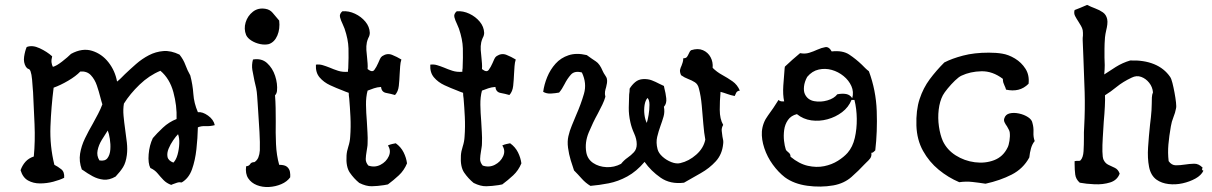

<svg xmlns="http://www.w3.org/2000/svg" viewBox="-20 -750 4948 784"><path d="M857 -239Q838 -234 820 -235Q802 -236 788 -230Q787 -186 782 -140.5Q777 -95 764 -58.5Q751 -22 722 -5Q712 -7 703 -4Q694 -1 686 2Q681 4 679 5Q660 -2 647.5 -15Q635 -28 623.5 -42Q612 -56 594 -64Q584 -83 587 -120Q590 -157 604 -186Q620 -205 645 -228.5Q670 -252 701 -264Q703 -318 688 -373.5Q673 -429 635 -461Q589 -442 550 -404.5Q511 -367 486 -327Q482 -304 484.5 -277Q487 -250 491 -222Q495 -195 498 -168Q501 -141 498 -117Q494 -86 482.5 -67.5Q471 -49 452 -29Q426 -14 402.5 -16.5Q379 -19 358 -30.5Q337 -42 319 -55Q316 -57 314 -58Q302 -91 307 -122.5Q312 -154 327 -185Q342 -216 359 -245Q370 -265 380.5 -285Q391 -305 398 -324Q396 -330 394 -337Q392 -344 390 -352Q384 -376 375.5 -401Q367 -426 351 -443Q335 -460 308 -458Q290 -439 258.5 -420.5Q227 -402 199 -392Q189 -313 186 -233.5Q183 -154 202 -77Q216 -70 230 -59Q244 -48 242 -24Q224 -15 197.5 -8Q171 -1 143.5 -1Q116 -1 94.5 -13Q73 -25 64 -55Q71 -75 84 -89.5Q97 -104 118 -111Q124 -173 121 -243.5Q118 -314 115 -374Q114 -382 114 -386Q113 -403 111 -425Q109 -447 105 -458Q102 -467 96.5 -468.5Q91 -470 86 -477Q75 -495 78.5 -518.5Q82 -542 89 -558Q112 -567 142 -553Q172 -539 193 -520Q189 -505 190.5 -494.5Q192 -484 196 -477Q211 -481 234 -499Q257 -517 270 -530Q316 -555 356 -542.5Q396 -530 423 -495.5Q450 -461 458 -417Q466 -423 474 -431Q482 -439 490 -447Q511 -467 535.5 -488.5Q560 -510 588 -524.5Q616 -539 647 -541.5Q678 -544 713 -527Q729 -507 737 -485Q745 -463 757 -442Q767 -404 769.5 -366.5Q772 -329 788 -292Q807 -294 829.5 -278Q852 -262 857 -239ZM420 -217Q419 -216 418 -214Q408 -199 395.5 -178.5Q383 -158 378.5 -136Q374 -114 386 -95Q409 -91 419 -104.5Q429 -118 430.5 -139.5Q432 -161 428.5 -183Q425 -205 420 -217ZM707 -202Q698 -193 687 -177Q676 -161 668.5 -143Q661 -125 664 -109.5Q667 -94 688 -86Q699 -97 705 -118.5Q711 -140 712 -163.5Q713 -187 707 -202Z M1165 -26Q1152 -8 1128.5 2Q1105 12 1078.5 13.5Q1052 15 1029 6Q1006 -3 993.5 -22Q981 -41 985 -71Q997 -72 1001.5 -80Q1006 -88 1019 -88Q1030 -95 1035 -107.5Q1040 -120 1041 -136Q1042 -167 1039.5 -211.5Q1037 -256 1034 -299Q1033 -315 1032 -329.5Q1031 -344 1030 -358Q1029 -375 1026 -390Q1023 -405 1019 -420Q1014 -443 1010.5 -464Q1007 -485 1013 -507Q1048 -513 1070.5 -492.5Q1093 -472 1103.5 -440Q1114 -408 1111 -378Q1109 -366 1103 -361Q1105 -336 1105.5 -309.5Q1106 -283 1106 -255Q1105 -208 1107 -162Q1109 -116 1120 -77Q1143 -77 1152.5 -68.5Q1162 -60 1164 -48Q1166 -36 1165 -26ZM1120 -666Q1124 -632 1112.5 -605Q1101 -578 1078 -570Q1062 -566 1042.5 -570Q1023 -574 1007 -584Q991 -594 985 -607Q975 -632 983 -658.5Q991 -685 1012.5 -702Q1034 -719 1064 -714Q1082 -711 1093 -698Q1104 -685 1120 -666Z M1642 -83Q1630 -54 1608.5 -34Q1587 -14 1564 3Q1560 4 1556 4.5Q1552 5 1548 6Q1522 10 1498.5 10.5Q1475 11 1447 -3Q1425 -21 1408.5 -45Q1392 -69 1395 -115Q1396 -132 1402.5 -152Q1409 -172 1410 -192Q1413 -232 1411 -272.5Q1409 -313 1406 -348Q1405 -354 1404.5 -359.5Q1404 -365 1404 -371Q1398 -373 1391.5 -375.5Q1385 -378 1378 -381Q1354 -390 1328 -402Q1302 -414 1285 -434Q1268 -454 1270 -486Q1284 -488 1297.5 -484Q1311 -480 1326 -474Q1342 -467 1360.5 -461Q1379 -455 1401 -457Q1401 -461 1401 -464.5Q1401 -468 1402 -471Q1404 -516 1403 -552.5Q1402 -589 1387 -633Q1385 -638 1383 -642.5Q1381 -647 1379 -652Q1372 -666 1368.5 -679.5Q1365 -693 1378 -704Q1404 -706 1429.5 -694Q1455 -682 1472 -661.5Q1489 -641 1490 -616Q1490 -611 1488.5 -605.5Q1487 -600 1484 -595Q1482 -590 1480.5 -586Q1479 -582 1478 -577Q1475 -562 1476 -546Q1477 -530 1479 -514Q1480 -503 1481 -491Q1482 -479 1481 -468Q1500 -453 1508.5 -464.5Q1517 -476 1524 -492Q1528 -501 1531.5 -509Q1535 -517 1541 -521Q1561 -534 1581 -526Q1601 -518 1619 -507Q1615 -495 1614 -479.5Q1613 -464 1612 -448Q1611 -423 1608.5 -399.5Q1606 -376 1593 -362Q1576 -367 1557 -370.5Q1538 -374 1536 -395Q1520 -394 1507 -389.5Q1494 -385 1481 -380Q1474 -354 1474.5 -322Q1475 -290 1478 -254Q1479 -232 1480.5 -209.5Q1482 -187 1481 -165Q1481 -156 1479.5 -148Q1478 -140 1477 -132Q1474 -115 1473.5 -101Q1473 -87 1484 -74Q1510 -65 1533.5 -77Q1557 -89 1567.5 -112Q1578 -135 1564 -156Q1572 -160 1581.5 -162Q1591 -164 1596 -165Q1617 -150 1628 -128Q1639 -106 1642 -83Z M2109 -83Q2097 -54 2075.5 -34Q2054 -14 2031 3Q2027 4 2023 4.5Q2019 5 2015 6Q1989 10 1965.5 10.5Q1942 11 1914 -3Q1892 -21 1875.5 -45Q1859 -69 1862 -115Q1863 -132 1869.5 -152Q1876 -172 1877 -192Q1880 -232 1878 -272.5Q1876 -313 1873 -348Q1872 -354 1871.5 -359.5Q1871 -365 1871 -371Q1865 -373 1858.5 -375.5Q1852 -378 1845 -381Q1821 -390 1795 -402Q1769 -414 1752 -434Q1735 -454 1737 -486Q1751 -488 1764.5 -484Q1778 -480 1793 -474Q1809 -467 1827.5 -461Q1846 -455 1868 -457Q1868 -461 1868 -464.5Q1868 -468 1869 -471Q1871 -516 1870 -552.5Q1869 -589 1854 -633Q1852 -638 1850 -642.5Q1848 -647 1846 -652Q1839 -666 1835.5 -679.5Q1832 -693 1845 -704Q1871 -706 1896.5 -694Q1922 -682 1939 -661.5Q1956 -641 1957 -616Q1957 -611 1955.5 -605.5Q1954 -600 1951 -595Q1949 -590 1947.5 -586Q1946 -582 1945 -577Q1942 -562 1943 -546Q1944 -530 1946 -514Q1947 -503 1948 -491Q1949 -479 1948 -468Q1967 -453 1975.5 -464.5Q1984 -476 1991 -492Q1995 -501 1998.5 -509Q2002 -517 2008 -521Q2028 -534 2048 -526Q2068 -518 2086 -507Q2082 -495 2081 -479.5Q2080 -464 2079 -448Q2078 -423 2075.5 -399.5Q2073 -376 2060 -362Q2043 -367 2024 -370.5Q2005 -374 2003 -395Q1987 -394 1974 -389.5Q1961 -385 1948 -380Q1941 -354 1941.5 -322Q1942 -290 1945 -254Q1946 -232 1947.5 -209.5Q1949 -187 1948 -165Q1948 -156 1946.5 -148Q1945 -140 1944 -132Q1941 -115 1940.5 -101Q1940 -87 1951 -74Q1977 -65 2000.5 -77Q2024 -89 2034.5 -112Q2045 -135 2031 -156Q2039 -160 2048.5 -162Q2058 -164 2063 -165Q2084 -150 2095 -128Q2106 -106 2109 -83Z M3001 -380Q2990 -379 2986 -371Q2982 -363 2980 -358Q2964 -361 2950.5 -366Q2937 -371 2922 -375Q2922 -374 2922 -371Q2919 -340 2919 -302Q2919 -264 2933 -240Q2926 -228 2927 -216Q2928 -204 2930 -192Q2932 -184 2933 -177Q2934 -170 2933 -163Q2929 -120 2903 -91.5Q2877 -63 2841.5 -43Q2806 -23 2773 -4Q2717 3 2677.5 -24.5Q2638 -52 2612 -89Q2579 -50 2541.5 -29.5Q2504 -9 2465.5 -1.5Q2427 6 2391 9Q2371 -3 2355.5 -20.5Q2340 -38 2324 -54Q2318 -71 2310.5 -95.5Q2303 -120 2299.5 -146.5Q2296 -173 2301 -194Q2306 -216 2315 -237.5Q2324 -259 2333 -281Q2352 -324 2364.5 -367Q2377 -410 2356 -454Q2326 -462 2311 -445Q2296 -428 2285 -406Q2280 -396 2274.5 -387.5Q2269 -379 2263 -372Q2247 -369 2229.5 -368Q2212 -367 2198 -375Q2202 -405 2214.5 -435.5Q2227 -466 2248.5 -490Q2270 -514 2302 -524.5Q2334 -535 2376 -525Q2398 -509 2413.5 -499Q2429 -489 2441 -460Q2445 -451 2451 -442.5Q2457 -434 2458 -429Q2460 -420 2458.5 -411Q2457 -402 2455 -394Q2452 -385 2450.5 -375.5Q2449 -366 2452 -355Q2448 -340 2439.5 -322.5Q2431 -305 2421 -286Q2401 -250 2384 -209Q2367 -168 2374 -128Q2379 -100 2402 -84.5Q2425 -69 2456.5 -67.5Q2488 -66 2516 -81Q2528 -96 2542.5 -106Q2557 -116 2568.5 -128.5Q2580 -141 2580 -161Q2580 -182 2569.5 -205Q2559 -228 2554 -251Q2547 -282 2547.5 -310.5Q2548 -339 2549 -364Q2550 -370 2550.5 -376Q2551 -382 2551 -388Q2560 -403 2573.5 -414.5Q2587 -426 2606 -427Q2626 -428 2641.5 -422Q2657 -416 2672 -408Q2677 -406 2681.5 -403.5Q2686 -401 2691 -399Q2692 -396 2693 -389Q2698 -371 2700.5 -349Q2703 -327 2691 -314Q2695 -293 2689.5 -274Q2684 -255 2677 -236Q2669 -214 2663.5 -191Q2658 -168 2665 -141Q2669 -125 2685 -110.5Q2701 -96 2721.5 -88Q2742 -80 2758 -84Q2793 -92 2823 -118.5Q2853 -145 2860 -180Q2855 -206 2852 -243Q2849 -280 2845.5 -319Q2842 -358 2834 -388Q2830 -406 2817.5 -414Q2805 -422 2790 -427.5Q2775 -433 2761 -443Q2755 -457 2757 -465.5Q2759 -474 2763 -482Q2765 -488 2767.5 -495Q2770 -502 2770 -512Q2781 -512 2785 -517.5Q2789 -523 2792 -530Q2794 -534 2796 -538Q2798 -542 2802 -545Q2830 -554 2850.5 -545Q2871 -536 2881.5 -516.5Q2892 -497 2890 -473Q2907 -456 2929 -444Q2951 -432 2971 -418Q2991 -404 3001 -380ZM2624 -350Q2615 -340 2612 -321Q2609 -302 2611.5 -282Q2614 -262 2621 -248Q2625 -260 2628.5 -281Q2632 -302 2632 -322Q2632 -342 2624 -350Z M3554 -136Q3550 -133 3547 -129.5Q3544 -126 3538 -126Q3540 -112 3533 -103Q3526 -94 3518 -87Q3516 -85 3513.5 -82.5Q3511 -80 3509 -78Q3487 -54 3457 -27.5Q3427 -1 3383 7Q3331 16 3276.5 8.5Q3222 1 3185 -26Q3158 -47 3135.5 -78Q3113 -109 3101 -145Q3089 -181 3091 -213Q3094 -249 3116 -278.5Q3138 -308 3159 -342Q3165 -336 3173.5 -336Q3182 -336 3182 -336Q3176 -363 3178.5 -400.5Q3181 -438 3184 -472Q3185 -476 3185 -478Q3200 -492 3215.5 -506Q3231 -520 3247 -533Q3267 -529 3284.5 -534.5Q3302 -540 3317 -547Q3335 -555 3350 -557.5Q3365 -560 3376 -540Q3421 -545 3448 -527Q3475 -509 3499 -486Q3506 -479 3513 -472Q3520 -465 3528 -459Q3557 -381 3560 -296.5Q3563 -212 3554 -136ZM3457 -342Q3445 -312 3418.5 -292Q3392 -272 3359 -263Q3326 -254 3293 -258.5Q3260 -263 3234 -284Q3210 -278 3197.5 -260Q3185 -242 3182 -219Q3179 -196 3181.5 -175Q3184 -154 3188 -142Q3189 -137 3192 -134.5Q3195 -132 3198 -129Q3202 -126 3205 -122Q3208 -118 3208 -110Q3243 -81 3278.5 -73Q3314 -65 3345.5 -71.5Q3377 -78 3401.5 -93.5Q3426 -109 3441 -126Q3462 -150 3470.5 -187Q3479 -224 3478.5 -265Q3478 -306 3469 -342ZM3460 -349Q3467 -375 3456.5 -398.5Q3446 -422 3424.5 -439.5Q3403 -457 3376.5 -464.5Q3350 -472 3323 -466Q3296 -460 3276 -436Q3265 -416 3263 -396.5Q3261 -377 3267 -365Q3278 -342 3304.5 -337Q3331 -332 3358.5 -340Q3386 -348 3399 -365Q3420 -369 3435.5 -366Q3451 -363 3460 -349Z M4205 -174Q4195 -162 4190 -144.5Q4185 -127 4183 -107Q4158 -61 4111 -37Q4064 -13 4005 0Q4004 0 4003 0Q3978 -4 3951 -7Q3924 -10 3897 -6Q3852 -25 3813 -57Q3774 -89 3749 -134Q3724 -179 3722 -237Q3720 -300 3735 -345.5Q3750 -391 3776.5 -426.5Q3803 -462 3836 -495Q3867 -511 3912.5 -523Q3958 -535 4018 -535Q4032 -535 4046.5 -534Q4061 -533 4072 -531Q4098 -527 4124.5 -511Q4151 -495 4167.5 -469Q4184 -443 4180 -408Q4161 -389 4138 -383.5Q4115 -378 4088 -384Q4087 -388 4085.5 -392Q4084 -396 4082 -400Q4079 -406 4077 -412.5Q4075 -419 4075 -428Q4033 -460 3987.5 -459Q3942 -458 3906 -441Q3895 -436 3879.5 -421Q3864 -406 3850 -389Q3836 -372 3830 -361Q3817 -336 3813 -302Q3809 -268 3814 -233.5Q3819 -199 3830 -174Q3847 -138 3882.5 -115.5Q3918 -93 3960.5 -87.5Q4003 -82 4039.5 -96Q4076 -110 4094 -147Q4099 -156 4102 -175Q4105 -194 4103 -210Q4102 -216 4098.5 -222Q4095 -228 4092 -234Q4086 -242 4082 -250.5Q4078 -259 4081 -267Q4086 -283 4103 -287Q4120 -291 4141 -286.5Q4162 -282 4178 -271.5Q4194 -261 4196 -247Q4201 -230 4200 -210Q4199 -190 4205 -174Z M4894 -53Q4885 -34 4861.5 -21Q4838 -8 4809 -1.5Q4780 5 4751.5 1.5Q4723 -2 4703 -16Q4679 -33 4672 -68.5Q4665 -104 4668 -149Q4671 -194 4676 -241Q4678 -256 4679.5 -271Q4681 -286 4682 -300Q4682 -307 4682.5 -313.5Q4683 -320 4683 -327Q4683 -340 4683.5 -352Q4684 -364 4688 -373Q4686 -395 4672.5 -412Q4659 -429 4640 -436Q4621 -443 4601 -433Q4565 -416 4540 -395.5Q4515 -375 4492 -361Q4493 -345 4491.5 -315.5Q4490 -286 4487 -253Q4485 -220 4483 -188Q4481 -156 4481.5 -131.5Q4482 -107 4486 -98Q4493 -83 4506 -77Q4519 -71 4532.5 -64.5Q4546 -58 4552 -41Q4542 -14 4513 -5Q4484 4 4449.5 2.5Q4415 1 4389 -4Q4373 -18 4370.5 -37.5Q4368 -57 4368 -80Q4368 -83 4368 -86Q4368 -89 4368 -92Q4372 -93 4375.5 -93Q4379 -93 4381 -93Q4388 -92 4392 -95Q4403 -107 4404.5 -132.5Q4406 -158 4406 -187Q4406 -198 4406 -209.5Q4406 -221 4407 -231Q4411 -304 4409 -374Q4407 -444 4404 -511Q4403 -530 4402.5 -548.5Q4402 -567 4401 -585Q4401 -590 4401 -595Q4401 -600 4402 -605Q4402 -611 4402 -616.5Q4402 -622 4401 -627Q4399 -636 4394 -644.5Q4389 -653 4384 -661Q4376 -673 4370 -684.5Q4364 -696 4368 -709Q4379 -713 4391 -718Q4403 -723 4419 -730Q4435 -722 4452.5 -715.5Q4470 -709 4483.5 -699.5Q4497 -690 4501 -672Q4503 -662 4501.5 -650Q4500 -638 4497 -626Q4495 -619 4494 -611.5Q4493 -604 4492 -597Q4490 -570 4490 -551Q4490 -532 4490 -515Q4491 -500 4491 -484Q4491 -468 4489 -446Q4508 -459 4536 -476.5Q4564 -494 4595 -503Q4651 -505 4692.5 -488Q4734 -471 4758 -436Q4763 -429 4767.5 -411Q4772 -393 4776 -371.5Q4780 -350 4782 -332Q4784 -314 4782 -307Q4779 -290 4771.5 -271.5Q4764 -253 4761 -234Q4754 -194 4751 -160Q4748 -126 4752 -92Q4764 -75 4781.5 -75Q4799 -75 4818 -78Q4837 -81 4856 -81.5Q4875 -82 4891 -65Q4888 -62 4888.5 -58Q4889 -54 4894 -53Z"/></svg>

Font: Yuji Mai
Style: Regular
Weight: 400
Designer: Kataoka Yuji
Foundry: Kinuta Font Factory
Version: Version 3.002